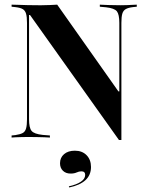

<svg xmlns="http://www.w3.org/2000/svg" viewBox="-20 -591 637 825"><path d="M491.1 10.5 108.9 -526.6H104.8V-201.6H96V-492.7Q96 -518.5 91.9 -532.3Q87.9 -546 77.4 -552Q66.9 -558.1 45.2 -560.5L29.8 -562.1V-571Q41.9 -571 59.7 -570.2Q77.4 -569.4 99.6 -569Q121.8 -568.5 146 -568.5H158.9Q178.2 -568.5 195.2 -569.4Q212.1 -570.2 225.8 -571L488.7 -198.4H492.7V-492.7Q492.7 -529 482.3 -542.3Q471.8 -555.6 435.5 -559.7L408.9 -562.1V-571Q422.6 -570.2 445.6 -569.4Q468.5 -568.5 496.8 -568.5Q512.1 -568.5 525.4 -569Q538.7 -569.4 549.6 -570.2Q560.5 -571 567.7 -571V-562.1L551.6 -560.5Q531.5 -558.1 520.6 -552Q509.7 -546 505.6 -532.3Q501.6 -518.5 501.6 -492.7V10.5ZM104.8 -78.2Q104.8 -41.9 115.7 -28.6Q126.6 -15.3 163.7 -11.3L194.4 -8.9V0Q184.7 -0.8 170.2 -1.2Q155.6 -1.6 138.3 -2Q121 -2.4 100.8 -2.4Q86.3 -2.4 72.6 -2Q58.9 -1.6 48 -1.2Q37.1 -0.8 29.8 0V-8.9L46 -10.5Q66.9 -13.7 77.4 -19.4Q87.9 -25 91.9 -38.7Q96 -52.4 96 -78.2V-201.6H104.8ZM277.4 214.5 275.8 209.7Q308.9 202.4 327.4 189.9Q346 177.4 346 160.5Q346 145.2 329.8 145.2Q319.4 145.2 309.3 150Q299.2 154.8 283.1 154.8Q262.9 154.8 250.4 142.7Q237.9 130.6 237.9 110.5Q237.9 86.3 255.2 71.4Q272.6 56.5 301.6 56.5Q333.1 56.5 352 75.8Q371 95.2 371 126.6Q371 161.3 347.2 183.1Q323.4 204.8 277.4 214.5Z"/></svg>

Font: Playfair 144pt SemiCondensed
Style: Bold
Weight: 700
Width: 4
Designer: Claus Eggers Sørensen
Foundry: Claus Eggers Sørensen
Version: Version 2.203